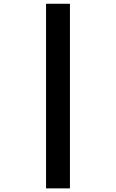

<svg xmlns="http://www.w3.org/2000/svg" viewBox="-20 -865 626 1036"><path d="M228.5 151.4H357.4V-844.7H228.5Z"/></svg>

Font: Cascadia Mono NF
Style: Bold Italic
Weight: 700
Italic angle: -10°
Monospace: yes
Designer: Aaron Bell
Foundry: Saja Typeworks
Version: Version 2404.023